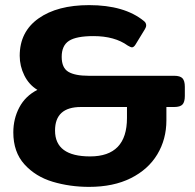

<svg xmlns="http://www.w3.org/2000/svg" viewBox="-20 -715 763 750"><path d="M32 -198Q32 -251 55.5 -295.5Q79 -340 126 -364Q93 -384 75 -420.5Q57 -457 57 -497Q57 -591 130.5 -643Q204 -695 328 -695Q466 -695 542 -633Q551 -626 551 -616Q551 -609 546 -601L510 -542Q503 -530 495 -530Q491 -530 479 -537Q428 -574 345 -574Q278 -574 249.5 -555.5Q221 -537 221 -493Q221 -450 247 -434.5Q273 -419 326 -419H660Q684 -419 693 -409Q702 -399 702 -376V-340Q702 -317 693 -307Q684 -297 660 -297H630V-245Q630 -171 594.5 -112Q559 -53 491 -19Q423 15 328 15Q253 15 186 -5Q119 -25 75.5 -73Q32 -121 32 -198ZM476 -254V-297H296Q195 -297 195 -205Q195 -104 332 -104Q476 -104 476 -254Z"/></svg>

Font: Mitr Medium
Style: Regular
Weight: 500
Designer: Thanarat Vachiruckul
Foundry: Cadson Demak
Version: Version 1.003